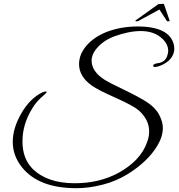

<svg xmlns="http://www.w3.org/2000/svg" viewBox="-20 -870 941 1008"><path d="M863 -603Q863 -638 832 -667Q790 -707 719 -707Q656 -707 577 -678Q536 -662 507 -636Q461 -594 461 -552Q461 -495 528 -452Q553 -436 629.5 -399.5Q706 -363 750.5 -334.5Q795 -306 815 -268.5Q835 -231 835 -199Q835 -153 806 -105Q756 -22 652 43Q591 81 519 99.5Q447 118 381 118Q184 118 96 9Q47 -52 47 -124.5Q47 -197 92 -275Q137 -353 202 -385Q216 -391 223 -389Q230 -387 211 -371Q170 -337 149 -300Q98 -218 98 -128Q98 -38 150 15Q227 92 372 92Q501 92 601 38Q718 -26 752 -123Q763 -152 763 -180Q763 -242 708 -291Q678 -316 586 -357Q494 -398 463 -420Q395 -468 395 -533Q395 -586 435.5 -632Q476 -678 544 -704Q618 -731 702 -731Q871 -731 893 -634Q895 -624 895 -614Q895 -578 863 -549Q837 -529 811 -521.5Q785 -514 784 -524Q784 -535 807 -538Q851 -543 860 -584Q863 -594 863 -603ZM712 -763Q706 -758 698.5 -758Q691 -758 691 -760Q691 -762 692 -763L811 -848Q826 -850 833.5 -850Q841 -850 841 -848L870 -763Q872 -759 866 -758Q865 -758 860.5 -758Q856 -758 854 -763L817 -820Q722 -768 712 -763Z"/></svg>

Font: Great Vibes
Style: Regular
Weight: 400
Designer: Robert E. Leuschke
Foundry: Robert E. Leuschke
Version: Version 1.001